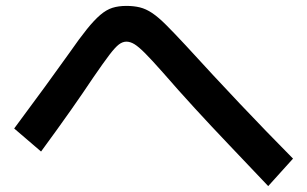

<svg xmlns="http://www.w3.org/2000/svg" viewBox="-20 -664 1040 650"><path d="M888 -34Q816 -110 755 -174Q694 -238 639 -298Q584 -358 531 -419Q493 -462 471 -484Q449 -506 435 -514.5Q421 -523 408 -523Q395 -523 382.5 -513.5Q370 -504 350.5 -478.5Q331 -453 296 -402Q262 -351 219.5 -290.5Q177 -230 119 -151L28 -229Q86 -307 132 -370Q178 -433 215 -485Q249 -534 274 -565Q299 -596 319.5 -613.5Q340 -631 360.5 -637.5Q381 -644 408 -644Q433 -644 453.5 -639Q474 -634 495 -620Q516 -606 543 -579Q570 -552 609 -510Q704 -406 792 -313Q880 -220 972 -127Z"/></svg>

Font: M PLUS 2 SemiBold
Style: Regular
Weight: 600
Designer: Coji Morishita
Foundry: UNDERFOREST DESIGN
Version: Version 1.001